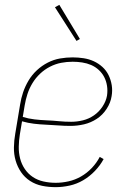

<svg xmlns="http://www.w3.org/2000/svg" viewBox="-20 -765 540 793"><path d="M210 8Q181 8 154 2.5Q127 -3 104.5 -17.5Q82 -32 67 -54Q52 -76 44.5 -102Q37 -128 37.5 -156.5Q38 -185 43 -213L63 -333Q67 -359 75.5 -384Q84 -409 98 -432.5Q112 -456 132.5 -475Q153 -494 177.5 -506.5Q202 -519 228 -523.5Q254 -528 280 -528Q303 -528 325.5 -524.5Q348 -521 367.5 -512Q387 -503 403 -488.5Q419 -474 428.5 -454.5Q438 -435 441.5 -413Q445 -391 441 -368Q437 -341 420.5 -315.5Q404 -290 379.5 -274Q355 -258 327 -251.5Q299 -245 271 -245Q246 -245 220.5 -247Q195 -249 170 -250Q145 -251 120 -254Q95 -257 71 -264L62 -210Q58 -185 57.5 -159.5Q57 -134 63 -110.5Q69 -87 82.5 -67Q96 -47 115.5 -34Q135 -21 159.5 -15.5Q184 -10 210 -10Q236 -10 263 -16Q290 -22 314.5 -36Q339 -50 359 -71Q379 -92 392 -117L408 -108Q394 -82 372 -59Q350 -36 323.5 -20.5Q297 -5 267.5 1.5Q238 8 210 8ZM274 -262Q298 -262 322.5 -268Q347 -274 368 -288.5Q389 -303 403.5 -325Q418 -347 422 -370Q425 -391 422 -410.5Q419 -430 410.5 -446.5Q402 -463 388 -476Q374 -489 356.5 -496.5Q339 -504 319.5 -507Q300 -510 280 -510Q256 -510 232.5 -505.5Q209 -501 186.5 -489.5Q164 -478 145.5 -460.5Q127 -443 114 -421.5Q101 -400 93.5 -377Q86 -354 82 -330L74 -282Q97 -275 122 -272Q147 -269 172.5 -268Q198 -267 223 -264.5Q248 -262 274 -262ZM296 -596 207 -735 225 -745 310 -604Z"/></svg>

Font: Iosevka SS04 Thin
Style: Italic
Weight: 100
Italic angle: -9°
Monospace: yes
Designer: Belleve Invis
Foundry: Belleve Invis
Version: Version 19.0.0; ttfautohint (v1.8.4)